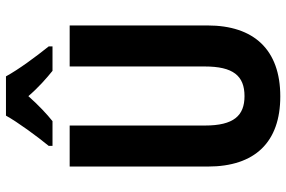

<svg xmlns="http://www.w3.org/2000/svg" viewBox="-182 -792 983 660"><g transform="rotate(-90 310.0 -461.5)"><path d="M378 -933H243C221 -893 171 -825 139 -786V-773H224C248 -792 279 -821 310 -856C340 -821 371 -794 397 -773H481V-786C445 -831 402 -889 378 -933ZM553 -240V-714H412V-250C412 -152 380 -113 310 -113C243 -113 209 -150 209 -249V-714H68V-239C68 -77 152 10 309 10C470 10 553 -81 553 -240Z"/></g></svg>

Font: Noto Sans Ethiopic Condensed
Style: Bold
Weight: 700
Width: 3
Designer: Monotype Design Team
Foundry: Monotype Imaging Inc.
Version: Version 2.102